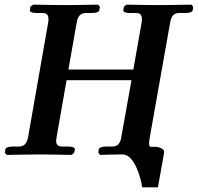

<svg xmlns="http://www.w3.org/2000/svg" viewBox="-20 -667 853 828"><path d="M510 -1C560 0 589 104 593 141H661L688 -10C690 -25 665 -34 649 -34H633C626 -34 623 -37 623 -47C623 -53 624 -62 626 -75L714 -571C718 -596 729 -611 753 -611H780C798 -611 809.9 -615 811 -623L813 -638L806 -647C806 -647 699 -645 664 -645C625 -645 526 -647 526 -647L514 -638L512 -623C510 -615 523 -611 540 -611H566C584 -611 592 -603 592 -585C592 -582 592 -577 591 -571L555 -367H275L311 -571C315 -596 327 -611 351 -611H377C395 -611 407 -615 408 -623L411 -638L403 -647C403 -647 296 -645 261 -645C223 -645 123 -647 123 -647L111 -638L109 -623C107 -615 121 -611 137 -611H163C181 -611 189 -603 189 -585C189 -582 189 -577 188 -571L101 -75C96 -50 85 -35 62 -35H35C17 -35 5 -31 3 -23L1 -8L9 1C9 1 115 -1 151 -1C189 -1 289 1 289 1L300 -8L303 -23C304 -31 291 -35 275 -35H249C230 -35 222 -43 222 -61C222 -64 223 -69 224 -75L267 -321H547L503 -75C499 -50 488 -35 464 -35H438C420 -35 408 -31 406 -23L404 -8L412 1C412 1 468 -1 502 -1Z"/></svg>

Font: Linux Libertine O
Style: Bold Italic
Weight: 700
Italic angle: -11.5°
Designer: Philipp H. Poll
Foundry: Philipp H. Poll
Version: Version 4.1.0